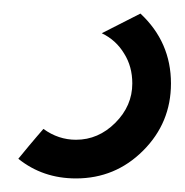

<svg xmlns="http://www.w3.org/2000/svg" viewBox="-20 -53 272 283"><path d="M187 -33 130 -4Q151 6 163 26Q175 45 175 70Q175 103 150 128Q125 153 92 153Q66 153 44 137Q44 137 34.5 148Q25 159 7 181Q43 210 92 210Q150 210 191 169Q232 128 232 70Q232 9 187 -33Z"/></svg>

Font: Unageo Variable
Style: Regular
Weight: 300
Designer: Richard Sepsi
Foundry: Richard Sepsi
Version: Version 2.200